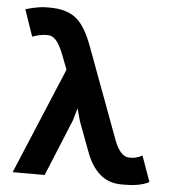

<svg xmlns="http://www.w3.org/2000/svg" viewBox="-53 -793 767 854"><g transform="rotate(5 330.0 -366.0)"><path d="M517 12Q461 11 422.5 -23.5Q384 -58 361 -122L312 -253L297 -308L281 -253L177 0H34L233 -475L209 -537Q191 -584 174 -602.5Q157 -621 137 -621Q105 -622 68 -608L27 -727Q60 -737 88 -741Q116 -745 152 -743Q218 -740 257.5 -705.5Q297 -671 328 -585L478 -181Q491 -147 507.5 -128.5Q524 -110 544 -110Q557 -109 571.5 -112Q586 -115 603 -124L644 -9Q618 4 586.5 8.5Q555 13 517 12Z"/></g></svg>

Font: Kreadon
Style: Bold
Weight: 700
Designer: Reiya WATANABE
Foundry: StudioGnu
Version: Version 1.003; ttfautohint (v1.8.4.7-5d5b);gftools[0.9.32]